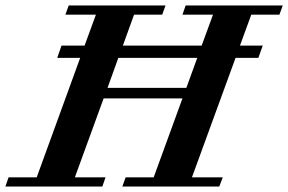

<svg xmlns="http://www.w3.org/2000/svg" viewBox="-69 -683 1056 703"><path d="M-49.3 0 -37.6 -33.7H65.4L224.6 -471.2H140.6L156.2 -516.1H240.7L282.2 -629.4H170.4L182.6 -663.1H537.1L524.9 -629.4H421.9L380.9 -516.1H669.4L710.9 -629.4H599.1L610.8 -663.1H966.3L954.1 -629.4H851.1L809.6 -516.1H893.1L877 -471.2H793.5L633.8 -33.7H746.6L733.9 0H378.9L391.1 -33.7H493.7L599.1 -322.8H310.5L205.1 -33.7H317.4L305.7 0ZM324.7 -361.3H613.3L653.3 -471.2H364.3Z"/></svg>

Font: Elstob 10pt
Style: Bold Italic
Weight: 700
Italic angle: -20°
Designer: Peter S. Baker
Version: Version 1.015